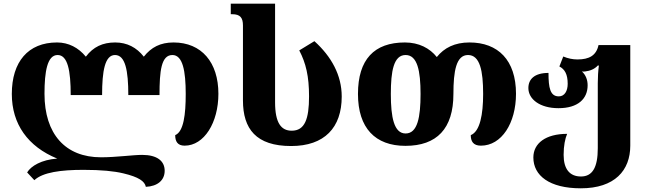

<svg xmlns="http://www.w3.org/2000/svg" viewBox="-20 -780 3520 1040"><path d="M770 232C834 229 872 196 872 145C872 92 831 59 750 59C701 59 609 72 527 72C334 72 221 -54 221 -272C221 -392 236 -482 292 -482C347 -482 363 -397 363 -265H533C533 -395 548 -482 603 -482C659 -482 675 -397 675 -265H844C844 -395 853 -482 914 -482C970 -482 986 -395 986 -271C986 -161 975 -67 929 -48C929 -15 941 9 980 9C1086 9 1163 -116 1163 -272C1163 -442 1072 -550 920 -550C849 -550 799 -524 759 -473C720 -523 668 -550 604 -550C536 -550 485 -526 445 -473C405 -522 351 -550 289 -550C132 -550 44 -445 44 -271C44 -108 131 14 290 79C205 85 148 119 127 154L166 196C212 153 311 140 432 140C529 140 598 147 648 159C732 179 764 202 770 232Z M1557 11C1738 11 1831 -89 1831 -257C1831 -373 1775 -474 1683 -557L1601 -507C1637 -438 1654 -367 1654 -258C1654 -135 1631 -72 1560 -72C1503 -72 1470 -114 1470 -226V-760H1230V-703H1238C1281 -703 1296 -684 1296 -642V-236C1296 -82 1367 11 1557 11Z M2176 10C2346 10 2436 -83 2436 -271C2436 -395 2451 -482 2515 -482C2580 -482 2597 -396 2597 -271C2597 -160 2580 -68 2530 -48C2530 -15 2543 9 2585 9C2697 9 2775 -113 2775 -272C2775 -454 2678 -550 2523 -550C2443 -550 2386 -521 2346 -471C2308 -519 2249 -550 2173 -550C2007 -550 1919 -458 1919 -271C1919 -86 2013 10 2176 10ZM2177 -57C2114 -57 2097 -145 2097 -271C2097 -394 2112 -482 2177 -482C2241 -482 2258 -396 2258 -271C2258 -146 2242 -57 2177 -57Z M3126 240C3310 240 3394 143 3394 9V-536H3222C3210 -479 3171 -458 3108 -458C3083 -458 3057 -463 3031 -474L3010 -420C3039 -405 3055 -378 3055 -326C3055 -287 3038 -258 3007 -258C2960 -258 2951 -304 2951 -385C2875 -385 2842 -351 2842 -303C2842 -243 2904 -194 3005 -194C3111 -194 3163 -245 3163 -318C3163 -347 3153 -374 3132 -393C3137 -392 3145 -392 3150 -393C3176 -396 3201 -406 3218 -425H3224C3220 -395 3218 -363 3218 -330V23C3218 127 3189 176 3127 176C3066 176 3033 136 3033 59C3033 9 3041 -29 3052 -55C2936 -55 2869 -4 2869 73C2869 171 2956 240 3126 240Z"/></svg>

Font: Noto Serif Georgian Extra
Style: Regular
Weight: 800
Designer: Monotype Design Team
Foundry: Monotype Imaging Inc.
Version: Version 1.901